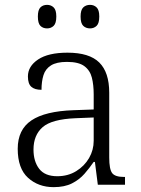

<svg xmlns="http://www.w3.org/2000/svg" viewBox="-20 -761 582 791"><path d="M201 10Q138 10 95.5 -28.5Q53 -67 53 -148Q53 -227 109.5 -265Q166 -303 283 -307L366 -310V-372Q366 -411 358.5 -441Q351 -471 327.5 -488.5Q304 -506 256 -506Q213 -506 190 -491.5Q167 -477 159 -451Q151 -425 151 -391Q123 -391 109 -403.5Q95 -416 95 -446Q95 -488 137 -516Q179 -544 258 -544Q348 -544 389 -503.5Q430 -463 430 -379V-112Q430 -64 442 -48Q454 -32 491 -32H495V0H383L371 -94H366Q349 -69 328 -45Q307 -21 276.5 -5.5Q246 10 201 10ZM216 -35Q260 -35 294 -56Q328 -77 347 -110Q366 -143 366 -181V-277L292 -274Q193 -270 155.5 -237Q118 -204 118 -145Q118 -96 141.5 -65.5Q165 -35 216 -35ZM351 -644Q334 -644 323 -654.5Q312 -665 312 -693Q312 -720 323 -730.5Q334 -741 351 -741Q367 -741 378 -730.5Q389 -720 389 -693Q389 -665 378 -654.5Q367 -644 351 -644ZM174 -644Q157 -644 146.5 -654.5Q136 -665 136 -693Q136 -720 146.5 -730.5Q157 -741 174 -741Q190 -741 201 -730.5Q212 -720 212 -693Q212 -665 201 -654.5Q190 -644 174 -644Z"/></svg>

Font: Noto Serif Gurmukhi Light
Style: Regular
Weight: 300
Designer: Vaibhav Singh and the Monotype Design Team
Foundry: Monotype Imaging Inc.
Version: Version 2.004; ttfautohint (v1.8.4.7-5d5b)